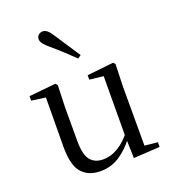

<svg xmlns="http://www.w3.org/2000/svg" viewBox="-148 -930 950 1057"><g transform="rotate(-20 326.5 -401.5)"><path d="M260.9 14.6Q189.8 14.6 151.1 -29.8Q112.3 -74.2 113.3 -185.8L115.5 -483.7L137.7 -466.6L33.1 -481V-507.3L189.5 -523L200.2 -511.5L195.8 -380.4V-185.1Q195.8 -105.3 221.6 -73.3Q247.4 -41.4 296.3 -41.4Q342.8 -41.4 386.1 -68.1Q429.4 -94.9 464.9 -141.8L488.1 -103H461.7Q423.1 -51 373.2 -18.2Q323.3 14.6 260.9 14.6ZM456.4 9.3 452.8 -114.1V-115.5L454.4 -471.2L373.2 -480.3V-506.2L528.2 -523L538.4 -511.5L534.4 -380.4V-35L610.3 -27.4V0.2ZM374.8 -624 356 -610.1Q325.9 -639.2 295.1 -667.9Q264.3 -696.6 231.7 -723.8Q208.8 -742.9 198.1 -757Q187.4 -771.1 187.4 -783.8Q187.4 -800.3 198.2 -809.1Q208.9 -817.9 221.8 -817.9Q236 -817.9 248.5 -807.8Q261 -797.8 276.8 -773Q302.1 -734 326.5 -696.9Q350.9 -659.9 374.8 -624Z"/></g></svg>

Font: Noto Serif KR ExtraLight
Style: Regular
Weight: 200
Designer: Ryoko NISHIZUKA 西塚涼子 (kana & ideographs); Frank Grießhammer (Latin, Greek & Cyrillic); Wenlong ZHANG 张文龙 (bopomofo); San
Foundry: Adobe
Version: Version 2.002-H1;hotconv 1.1.0;makeotfexe 2.6.0